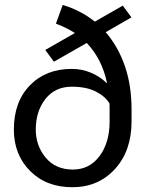

<svg xmlns="http://www.w3.org/2000/svg" viewBox="-20 -761 626 791"><path d="M415.5 -628.4Q467.3 -567.9 494.6 -488.5Q522 -409.2 522 -308.6V-261.2Q522 -139.2 453.4 -64.5Q384.8 10.3 278.3 10.3Q170.4 10.3 103.8 -56.9Q37.1 -124 37.1 -227.1Q37.1 -341.3 103 -409.2Q168.9 -477.1 275.4 -477.1Q317.9 -477.1 354.7 -461.4Q391.6 -445.8 419.4 -418.9L420.9 -419.4Q409.7 -471.2 388.7 -511.7Q367.7 -552.2 337.4 -584L202.1 -506.8L166.5 -555.2L288.6 -625Q270 -636.7 250.7 -646.2Q231.4 -655.8 210.4 -663.6L238.3 -740.7Q275.4 -729.5 308.1 -712.6Q340.8 -695.8 370.6 -671.9L485.8 -737.8L521.5 -689.5ZM431.6 -309.6Q431.6 -313.5 431.4 -321.8Q431.2 -330.1 431.2 -334.5Q413.6 -364.3 374.5 -384Q335.4 -403.8 275.4 -403.8Q207 -403.8 167.2 -353.3Q127.4 -302.7 127.4 -227.1Q127.4 -160.6 168.2 -111.6Q209 -62.5 280.3 -62.5Q348.6 -62.5 390.1 -117.9Q431.6 -173.3 431.6 -261.2Z"/></svg>

Font: Roboto Web
Style: Regular
Weight: 400
Designer: Google
Version: Version 1.200310; 2013